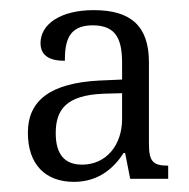

<svg xmlns="http://www.w3.org/2000/svg" viewBox="-20 -739 374 379"><path d="M126 -380C176 -380 206 -409 224 -437H227L237 -386H312V-412C281 -412 274 -421 274 -456V-616C274 -688 238 -719 165 -719C99 -719 60 -691 60 -654C60 -629 78 -619 108 -619C108 -659 116 -689 163 -689C211 -689 221 -659 221 -614V-582L176 -580C80 -575 35 -541 35 -477C35 -414 70 -380 126 -380ZM142 -414C108 -414 90 -434 90 -476C90 -522 110 -551 184 -554L221 -555V-504C221 -453 190 -414 142 -414Z"/></svg>

Font: Noto Serif Bengali SemiCondensed Light
Style: Regular
Weight: 300
Width: 4
Designer: Juan Bruce, Universal Thirst, Indian Type Foundry and the Monotype Design Team.
Foundry: Monotype Imaging Inc.
Version: Version 2.003